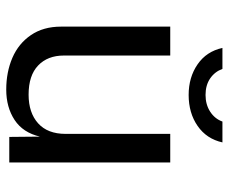

<svg xmlns="http://www.w3.org/2000/svg" viewBox="-80 -660 750 631"><g transform="rotate(90 295.5 -345.0)"><path d="M68 -170V-529H163V-179.5Q163 -126 195.8 -94.8Q228.5 -63.5 291.5 -63.5Q351 -63.5 385.8 -94.8Q420.5 -126 420.5 -185V-529H514.5V0H430.5L429.5 -101Q416.5 -45 374.8 -17.5Q333 10 275 10Q217.5 10 170.5 -10.2Q123.5 -30.5 95.8 -71.2Q68 -112 68 -170ZM292.5 -589.5Q234.5 -589.5 192 -618.8Q149.5 -648 138 -700.5H207Q216 -675.5 238.2 -660.2Q260.5 -645 292.5 -645Q324 -645 347.5 -660.2Q371 -675.5 380 -700.5H448.5Q437 -648.5 394.5 -619Q352 -589.5 292.5 -589.5Z"/></g></svg>

Font: 1883 Sans
Style: Regular
Weight: 400
Designer: 1883 Sans project is a fork of Public Sans.
Version: Version 1.009